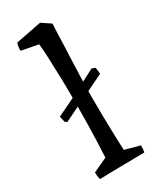

<svg xmlns="http://www.w3.org/2000/svg" viewBox="-185 -769 683 831"><g transform="rotate(-30 156.0 -354.0)"><path d="M56 4Q53 -5 52 -14Q51 -23 51 -32L122 -65Q124 -99 125.5 -142.5Q127 -186 128 -231.5Q129 -277 129 -316L57 -281L47 -287L40 -317Q83 -337 129 -360Q129 -414 127.5 -468.5Q126 -523 124 -567Q122 -611 119 -633L35 -649Q35 -671 41 -687L169 -712L214 -682Q213 -671 212 -641.5Q211 -612 209.5 -571Q208 -530 206 -485Q204 -440 203 -398Q232 -413 263 -429L280 -423L284 -391L202 -351Q202 -328 202 -311Q202 -280 202.5 -241.5Q203 -203 204 -165.5Q205 -128 206 -98Q207 -68 208 -54L282 -34Q282 -27 281.5 -17.5Q281 -8 279 0Q266 0 235.5 0.5Q205 1 169 1.5Q133 2 102 2.5Q71 3 56 4Z"/></g></svg>

Font: Labrada
Style: Regular
Weight: 400
Designer: Mercedes Jáuregui
Foundry: Omnibus-Type Team
Version: Version 1.000; ttfautohint (v1.8.4.7-5d5b)